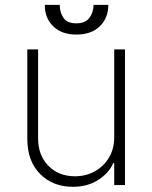

<svg xmlns="http://www.w3.org/2000/svg" viewBox="-20 -744 612 772"><path d="M439.3 -193.5V-545.5H482.6V0H439.3V-88.4H435.7Q416.5 -46.5 373.8 -19.7Q331 7.1 272.7 7.1Q192.5 7.1 141.2 -44.6Q89.8 -96.2 89.8 -185.7V-545.5H133.2V-187.5Q133.2 -119.3 174.7 -77.2Q216.3 -35.2 281.6 -35.2Q324.2 -35.2 360.1 -54.5Q396 -73.9 417.6 -109.4Q439.3 -144.9 439.3 -193.5ZM356.2 -724.4H415.5Q415.5 -671.2 381 -638Q346.6 -604.8 286.6 -605.1Q228.7 -604.8 194.2 -638Q159.8 -671.2 160.2 -724.4H220.2Q220.2 -694.2 235.1 -672.2Q250 -650.2 286.6 -650.2Q323.5 -650.2 339.7 -672.4Q355.8 -694.6 356.2 -724.4Z"/></svg>

Font: Inter UI Extra Light
Style: Regular
Weight: 200
Designer: Rasmus Andersson
Foundry: rsms
Version: 3.2;8d6f07862